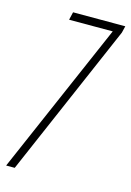

<svg xmlns="http://www.w3.org/2000/svg" viewBox="-108 -743 546 799"><g transform="rotate(15 165.0 -344.0)"><path d="M1 0 285 -654H97L105 -688H330L323 -659L38 0Z"/></g></svg>

Font: Saira UltraCondensed Thin
Style: Italic
Weight: 250
Width: 1
Italic angle: -12°
Designer: Hector Gatti with collaboration of the Omnibus-Type team
Foundry: Omnibus-Type
Version: Version 1.101